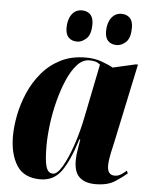

<svg xmlns="http://www.w3.org/2000/svg" viewBox="-54 -798 671 852"><g transform="rotate(5 281.5 -371.5)"><path d="M157 10Q84 10 52 -40.5Q20 -91 20 -170Q20 -214 30 -265Q40 -316 61.5 -365.5Q83 -415 117.5 -456Q152 -497 200.5 -521.5Q249 -546 313 -546Q351 -546 383 -534.5Q415 -523 434 -512L535 -535H545L471 -186Q469 -175 464 -154.5Q459 -134 455.5 -113Q452 -92 452 -77Q452 -35 485 -35Q499 -35 511.5 -42.5Q524 -50 537 -62L542 -50Q523 -33 490 -11.5Q457 10 403 10Q357 10 332 -12.5Q307 -35 307 -86Q307 -110 311 -132Q315 -154 319 -182H315Q284 -83 250 -36.5Q216 10 157 10ZM211 -20Q230 -20 252 -57Q274 -94 295 -155Q316 -216 330 -288L377 -520Q365 -530 353 -532.5Q341 -535 329 -535Q299 -535 274.5 -508Q250 -481 231 -437Q212 -393 198.5 -340.5Q185 -288 178.5 -235.5Q172 -183 172 -140Q172 -76 180.5 -48Q189 -20 211 -20ZM443 -613Q419 -613 405 -627Q391 -641 391 -670Q391 -707 408 -730Q425 -753 453 -753Q476 -753 490 -739Q504 -725 504 -696Q504 -650 484.5 -631.5Q465 -613 443 -613ZM267 -613Q243 -613 229 -627Q215 -641 215 -670Q215 -707 231.5 -730Q248 -753 277 -753Q300 -753 314 -739Q328 -725 328 -696Q328 -650 308 -631.5Q288 -613 267 -613Z"/></g></svg>

Font: Noto Serif Display ExtraCondensed Black
Style: Italic
Weight: 900
Width: 2
Italic angle: -12°
Designer: Monotype Design Team
Foundry: Monotype Imaging Inc.
Version: Version 2.009